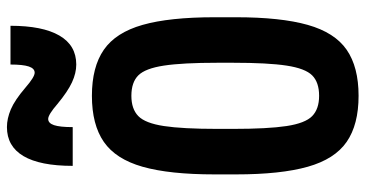

<svg xmlns="http://www.w3.org/2000/svg" viewBox="-264 -754 1029 540"><g transform="rotate(-90 250.0 -484.5)"><path d="M250 10Q169 10 120.5 -23.5Q72 -57 50.5 -133Q29 -209 29 -335V-395Q29 -522 50.5 -597.5Q72 -673 120.5 -706.5Q169 -740 250 -740Q331 -740 379.5 -706.5Q428 -673 449.5 -597.5Q471 -522 471 -395V-335Q471 -209 449.5 -133Q428 -57 379.5 -23.5Q331 10 250 10ZM250 -101Q288 -101 307.5 -120.5Q327 -140 335 -192.5Q343 -245 343 -344V-386Q343 -485 335 -537.5Q327 -590 307.5 -609.5Q288 -629 250 -629Q213 -629 193 -609.5Q173 -590 165 -537.5Q157 -485 157 -386V-344Q157 -245 165 -192.5Q173 -140 193 -120.5Q213 -101 250 -101ZM338 -784Q314 -784 288 -796Q262 -808 227 -837Q212 -850 201.5 -856.5Q191 -863 185 -863Q173 -863 167.5 -846.5Q162 -830 162 -794H53Q53 -886 80.5 -932.5Q108 -979 162 -979Q186 -979 212 -968Q238 -957 273 -927Q288 -914 298.5 -907.5Q309 -901 315 -901Q327 -901 332.5 -917.5Q338 -934 338 -969H447Q447 -879 419.5 -831.5Q392 -784 338 -784Z"/></g></svg>

Font: M PLUS Code Latin SemiBold
Style: Regular
Weight: 600
Designer: Coji Morishita
Foundry: UNDERFOREST DESIGN
Version: Version 1.002; ttfautohint (v1.8.3)